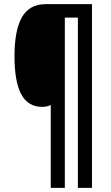

<svg xmlns="http://www.w3.org/2000/svg" viewBox="-20 -780 534 927"><path d="M424 127H356V-695H293V127H225V-273Q207 -264 184 -264Q115 -264 82.5 -325Q50 -386 50 -509Q50 -634 86 -697Q122 -760 201 -760H424Z"/></svg>

Font: Noto Sans Thai Looped ExtraCondensed SemiBold
Style: Regular
Weight: 600
Width: 2
Designer: Sasikarn Vongin, Ben Mitchell
Foundry: The Fontpad Ltd
Version: Version 1.001; ttfautohint (v1.8.4.7-5d5b)